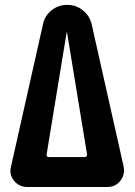

<svg xmlns="http://www.w3.org/2000/svg" viewBox="-20 -750 540 770"><path d="M320.3 -120.1Q324.2 -120.1 327.1 -123Q330.1 -126 329.1 -130.9L249 -619.1Q249 -620.1 248 -620.1Q247.1 -620.1 247.1 -619.1L167 -130.9Q166 -126 168.5 -123Q170.9 -120.1 175.8 -120.1ZM347.7 -652.3 475.6 -83Q482.4 -50.8 462.9 -25.4Q443.4 0 410.2 0H389.6H350.6H144.5H110.4H89.8Q56.6 0 36.1 -25.4Q15.6 -50.8 24.4 -83L152.3 -652.3Q159.2 -686.5 186.5 -708.5Q213.9 -730.5 249.5 -730.5Q285.2 -730.5 312.5 -708.5Q339.8 -686.5 347.7 -652.3Z"/></svg>

Font: Rounded-X Mgen+ 2m bold
Style: Bold
Weight: 700
Designer: [Source Han Sans]
Ryoko NISHIZUKA  (kana & ideographs); Paul D. Hunt (Latin, Greek & Cyrillic); Wenlong ZHANG  (bopomofo
Version: Version 1.059.20150602